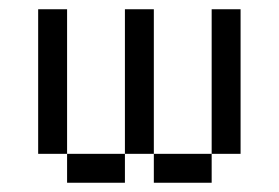

<svg xmlns="http://www.w3.org/2000/svg" viewBox="-20 -395 602 415"><path d="M437.5 -375V-62.5H500V-375ZM437.5 -62.5H312.5V0H437.5ZM312.5 -62.5V-375H250V-62.5ZM250 -62.5H125V0H250ZM125 -62.5V-375H62.5V-62.5Z"/></svg>

Font: Medodica
Style: Regular
Weight: 400
Version: Version 001.000